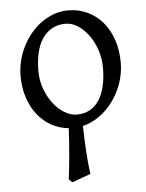

<svg xmlns="http://www.w3.org/2000/svg" viewBox="-51 -511 601 789"><g transform="rotate(-5 249.0 -116.5)"><path d="M381.8 -222.2Q381.8 -260.7 369.9 -295.7Q357.9 -330.6 338.4 -357.2Q318.8 -383.8 294.2 -399.4Q269.5 -415 244.6 -415Q210.9 -415 186.8 -400.9Q162.6 -386.7 146.7 -362.1Q130.9 -337.4 123.5 -303.7Q116.2 -270 116.2 -231Q116.2 -192.4 128.9 -157.5Q141.6 -122.6 161.9 -96.2Q182.1 -69.8 207.5 -54.4Q232.9 -39.1 258.3 -39.1Q289.1 -39.1 312.3 -52Q335.4 -64.9 350.8 -88.9Q366.2 -112.8 374 -146.5Q381.8 -180.2 381.8 -222.2ZM456.5 -236.8Q456.5 -193.4 442.6 -152.8Q428.7 -112.3 404.5 -78.9Q380.4 -45.4 347.9 -22.2Q315.4 1 278.8 9.8Q280.3 67.9 283.2 116Q286.1 164.1 292 209Q276.4 214.4 255.4 221.9Q234.4 229.5 217.3 236.3Q211.9 233.4 209.2 230.7Q206.5 228 201.7 222.7Q207.5 180.2 212.2 127.2Q216.8 74.2 220.2 13.7Q180.2 9.8 147.2 -9Q114.3 -27.8 90.8 -58.3Q67.4 -88.9 54.4 -129.4Q41.5 -169.9 41.5 -216.8Q41.5 -249 49.3 -280.3Q57.1 -311.5 71.5 -339.6Q85.9 -367.7 105.7 -391.4Q125.5 -415 149.7 -432.1Q173.8 -449.2 201.4 -459Q229 -468.8 258.8 -468.8Q303.2 -468.8 339.8 -451.2Q376.5 -433.6 402.3 -402.6Q428.2 -371.6 442.4 -329.1Q456.5 -286.6 456.5 -236.8Z"/></g></svg>

Font: Gentium Plus
Style: Regular
Weight: 400
Designer: J. Victor Gaultney, Annie Olsen, Iska Routamaa
Foundry: SIL International
Version: Version 1.510